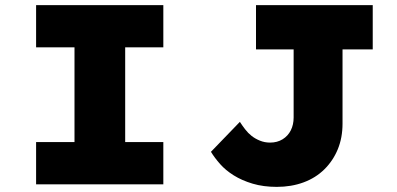

<svg xmlns="http://www.w3.org/2000/svg" viewBox="-20 -720 1551 750"><path d="M121 0V-165H271V-535H121V-700H618V-535H469V-165H618V0ZM1061 10Q1009 10 967 -2.5Q925 -15 893 -35Q861 -55 839.5 -79.5Q818 -104 804 -127L917 -244Q926 -230 937.5 -215Q949 -200 963 -189Q977 -178 995.5 -170.5Q1014 -163 1035 -163Q1063 -163 1084 -176Q1105 -189 1116 -211Q1127 -233 1127 -261V-527H980V-700H1436V-527H1318V-237Q1318 -182 1299.5 -137Q1281 -92 1247 -58.5Q1213 -25 1165.5 -7.5Q1118 10 1061 10Z"/></svg>

Font: Lexend Exa ExtraBold
Style: Regular
Weight: 800
Designer: Bonnie Shaver-Troup, Thomas Jockin
Foundry: Lexend
Version: Version 1.007